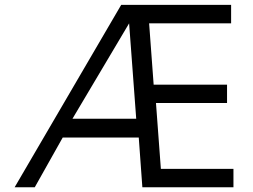

<svg xmlns="http://www.w3.org/2000/svg" viewBox="-20 -786 1061 806"><path d="M284.2 -287.6H551.8L522 -688ZM950.2 -765.6V-688H606L625 -430.7H933.1V-353.5H634.8L655.3 -77.1H960V0H577.6L562.5 -208.5H243.2L126 0H41.5L488.8 -765.6Z"/></svg>

Font: Oxygen-Regular
Style: Regular
Weight: 400
Designer: Vernon Adams
Foundry: Vernon Adams
Version: Version Release 0.2.3 webfont; ttfautohint (v0.93.3-1d66) -l